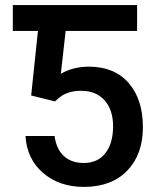

<svg xmlns="http://www.w3.org/2000/svg" viewBox="-20 -731 625 761"><path d="M103.5 -352.5 130.4 -608.4H30.8V-710.9H523.4V-608.4H240.2L221.2 -438.5Q269.5 -466.8 332 -466.8Q433.6 -466.8 490 -401.9Q546.4 -336.9 546.4 -227.1Q546.4 -118.7 484.1 -54.4Q421.9 9.8 312.5 9.8Q214.8 9.8 150.6 -45.7Q86.4 -101.1 81.1 -191.9H196.3Q203.1 -140.1 233.2 -112.5Q263.2 -85 312.5 -85Q367.2 -85 397.7 -124Q428.2 -163.1 428.2 -230.5Q428.2 -295.4 394.5 -333.3Q360.8 -371.1 301.8 -371.1Q249.5 -371.1 217.8 -346.2L197.8 -329.1Z"/></svg>

Font: Roboto Medium
Style: Regular
Weight: 500
Designer: Google
Version: Version 2.134; 2016; ttfautohint (v1.6)